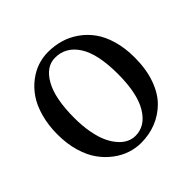

<svg xmlns="http://www.w3.org/2000/svg" viewBox="-180 -881 1061 1061"><g transform="rotate(-45 350.5 -350.0)"><path d="M49.8 0ZM344.2 9.8Q303.2 9.8 262.5 -3.4Q221.7 -16.6 183.1 -45.4Q144.5 -74.2 115 -115.2Q85.4 -156.2 67.6 -217Q49.8 -277.8 49.8 -350.1Q49.8 -422.4 66.7 -483.2Q83.5 -543.9 111.6 -585.2Q139.6 -626.5 176.8 -655Q213.9 -683.6 253.9 -696.8Q293.9 -710 335 -710Q384.8 -710 430.7 -696.8Q476.6 -683.6 517.3 -655Q558.1 -626.5 588.1 -585Q618.2 -543.5 635.5 -483.2Q652.8 -422.9 652.8 -350.1Q652.8 -259.3 627.9 -189Q603 -118.7 559.8 -75.9Q516.6 -33.2 461.9 -11.7Q407.2 9.8 344.2 9.8ZM340.8 -660.2Q270 -660.2 225.1 -580.8Q180.2 -501.5 180.2 -350.1Q180.2 -286.1 190.2 -233.4Q200.2 -180.7 216.8 -145.5Q233.4 -110.4 255.6 -85.9Q277.8 -61.5 301.5 -50.8Q325.2 -40 350.1 -40Q427.2 -40 475.1 -119.4Q522.9 -198.7 522.9 -350.1Q522.9 -507.8 473.6 -584Q424.3 -660.2 340.8 -660.2Z"/></g></svg>

Font: Pfennig
Style: Bold
Weight: 700
Version: Version 20120410 ; ttfautohint (v0.8)